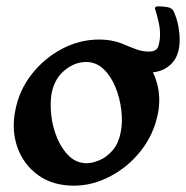

<svg xmlns="http://www.w3.org/2000/svg" viewBox="-20 -576 588 607"><path d="M214 11Q147 11 101 -22Q55 -55 35.5 -109Q16 -163 28 -225Q40 -290 80 -341Q120 -392 176 -421.5Q232 -451 293 -451Q343 -451 381.5 -431Q420 -411 445 -377.5Q470 -344 479 -302Q488 -260 479 -216Q466 -151 425.5 -99.5Q385 -48 328.5 -18.5Q272 11 214 11ZM255 -60Q271 -60 293.5 -69Q316 -78 335.5 -100Q355 -122 362 -160Q368 -190 363.5 -228Q359 -266 345 -300.5Q331 -335 307.5 -357.5Q284 -380 252 -380Q216 -380 184 -353.5Q152 -327 143 -280Q138 -250 142 -212.5Q146 -175 160.5 -140Q175 -105 198.5 -82.5Q222 -60 255 -60ZM287 -440Q297 -440 317 -440Q337 -440 352 -440Q362 -440 377 -433.5Q392 -427 411 -420Q430 -413 451 -413Q476 -413 481 -431Q486 -449 486 -467Q486 -486 481.5 -506Q477 -526 472 -542Q470 -546 470 -550Q470 -556 480 -556Q493 -556 509 -553.5Q525 -551 530 -538Q540 -515 544 -492.5Q548 -470 548 -450Q548 -399 520.5 -373Q493 -347 454 -347Q421 -347 389.5 -360Q358 -373 331.5 -394.5Q305 -416 287 -440Z"/></svg>

Font: Young Serif Light
Style: Italic
Weight: 300
Italic angle: -10.979°
Designer: Bastien Sozeau
Foundry: NBR — Bastien Sozeau
Version: Version 5.001